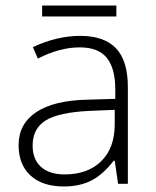

<svg xmlns="http://www.w3.org/2000/svg" viewBox="-20 -671 570 701"><path d="M411.1 0 398.9 -84H395Q355 -32.7 312.7 -11.5Q270.5 9.8 212.9 9.8Q134.8 9.8 91.3 -30.3Q47.9 -70.3 47.9 -141.1Q47.9 -218.8 112.5 -261.7Q177.2 -304.7 299.8 -307.1L400.9 -310.1V-345.2Q400.9 -420.9 370.1 -459.5Q339.4 -498 271 -498Q197.3 -498 118.2 -457L100.1 -499Q187.5 -540 272.9 -540Q360.4 -540 403.6 -494.6Q446.8 -449.2 446.8 -353V0ZM215.8 -34.2Q300.8 -34.2 349.9 -82.8Q398.9 -131.3 398.9 -217.8V-270L306.2 -266.1Q194.3 -260.7 146.7 -231.2Q99.1 -201.7 99.1 -139.2Q99.1 -89.4 129.6 -61.8Q160.2 -34.2 215.8 -34.2ZM133.8 -650.9H404.8V-610.8H133.8Z"/></svg>

Font: JBL Sans
Style: Light
Weight: 300
Version: Version 1.10